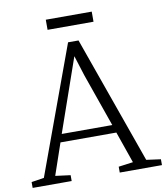

<svg xmlns="http://www.w3.org/2000/svg" viewBox="-96 -987 923 1066"><g transform="rotate(-10 365.0 -453.5)"><path d="M1 0ZM494 -907V-850H235V-907ZM72 -44 335 -762H394L649 -44L730 -33V0H492V-33L574 -44L512 -222H197L136 -44L221 -33V0H1V-33ZM392 -566 356 -680 212 -267H497Z"/></g></svg>

Font: Martel UltraLight
Style: Regular
Weight: 250
Designer: Dan Reynolds
Foundry: Dan Reynolds
Version: Version 1.001; ttfautohint (v1.1) -l 5 -r 5 -G 72 -x 0 -D la